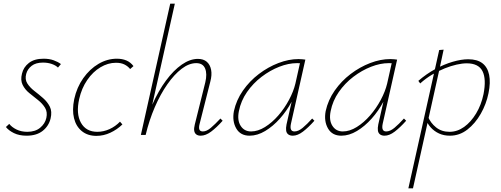

<svg xmlns="http://www.w3.org/2000/svg" viewBox="-20 -731 2712 1040"><path d="M124 4Q84 4 55.5 -10Q27 -24 12 -43L30 -60Q44 -42 69.5 -29.5Q95 -17 128 -17Q171 -17 197.5 -39Q224 -61 231 -92Q238 -124 224 -147Q210 -170 186 -189Q162 -208 138.5 -227Q115 -246 102.5 -271.5Q90 -297 99 -332Q107 -367 136.5 -390Q166 -413 216 -413Q247 -413 270.5 -404.5Q294 -396 310 -384L294 -365Q282 -377 260.5 -384.5Q239 -392 213 -392Q174 -392 151.5 -374.5Q129 -357 122 -331Q114 -301 128 -279Q142 -257 166 -238.5Q190 -220 213.5 -199.5Q237 -179 250 -153Q263 -127 254 -89Q244 -48 211 -22Q178 4 124 4Z M502 5Q455 5 423.5 -20.5Q392 -46 381 -90.5Q370 -135 382 -194Q396 -258 431 -307.5Q466 -357 513.5 -385Q561 -413 613 -413Q642 -413 664.5 -403.5Q687 -394 703 -373L685 -357Q673 -372 654.5 -381.5Q636 -391 608 -391Q565 -391 524 -366.5Q483 -342 452.5 -297.5Q422 -253 409 -195Q391 -115 418.5 -66Q446 -17 507 -17Q541 -17 573 -31.5Q605 -46 630 -72L643 -57Q614 -29 577.5 -12Q541 5 502 5Z M1067 4Q1052 4 1043 -3Q1034 -10 1032 -23Q1030 -36 1035 -56L1092 -285Q1103 -331 1091 -360Q1079 -389 1043 -389Q1004 -389 964 -358.5Q924 -328 886.5 -274.5Q849 -221 818.5 -150.5Q788 -80 769 0H749Q771 -88 804.5 -163.5Q838 -239 879 -294.5Q920 -350 964.5 -381Q1009 -412 1052 -412Q1082 -412 1100 -396.5Q1118 -381 1123.5 -353Q1129 -325 1119 -288L1061 -59Q1056 -40 1060 -29.5Q1064 -19 1079 -19Q1099 -19 1122 -38.5Q1145 -58 1174 -89L1186 -77Q1153 -40 1123.5 -18Q1094 4 1067 4ZM743 0 902 -711H927L768 0Z M1332 4Q1282 4 1259.5 -35.5Q1237 -75 1247 -129Q1260 -189 1296 -240.5Q1332 -292 1382 -330Q1432 -368 1488 -389.5Q1544 -411 1597 -411Q1608 -411 1617 -410Q1626 -409 1634 -408L1556 -61Q1547 -19 1575 -19Q1596 -19 1619.5 -38.5Q1643 -58 1671 -89L1683 -77Q1650 -40 1621 -18Q1592 4 1566 4Q1551 4 1541.5 -3Q1532 -10 1530 -23.5Q1528 -37 1532 -57L1574 -243L1597 -277Q1586 -229 1559.5 -179.5Q1533 -130 1496 -88.5Q1459 -47 1416.5 -21.5Q1374 4 1332 4ZM1340 -19Q1377 -19 1415.5 -43Q1454 -67 1487.5 -105.5Q1521 -144 1545.5 -190Q1570 -236 1580 -278L1607 -399L1620 -386Q1615 -388 1606 -388.5Q1597 -389 1589 -389Q1543 -389 1493 -369.5Q1443 -350 1397 -315Q1351 -280 1318 -232.5Q1285 -185 1274 -129Q1264 -80 1283.5 -49.5Q1303 -19 1340 -19Z M1829 4Q1779 4 1756.5 -35.5Q1734 -75 1744 -129Q1757 -189 1793 -240.5Q1829 -292 1879 -330Q1929 -368 1985 -389.5Q2041 -411 2094 -411Q2105 -411 2114 -410Q2123 -409 2131 -408L2053 -61Q2044 -19 2072 -19Q2093 -19 2116.5 -38.5Q2140 -58 2168 -89L2180 -77Q2147 -40 2118 -18Q2089 4 2063 4Q2048 4 2038.5 -3Q2029 -10 2027 -23.5Q2025 -37 2029 -57L2071 -243L2094 -277Q2083 -229 2056.5 -179.5Q2030 -130 1993 -88.5Q1956 -47 1913.5 -21.5Q1871 4 1829 4ZM1837 -19Q1874 -19 1912.5 -43Q1951 -67 1984.5 -105.5Q2018 -144 2042.5 -190Q2067 -236 2077 -278L2104 -399L2117 -386Q2112 -388 2103 -388.5Q2094 -389 2086 -389Q2040 -389 1990 -369.5Q1940 -350 1894 -315Q1848 -280 1815 -232.5Q1782 -185 1771 -129Q1761 -80 1780.5 -49.5Q1800 -19 1837 -19Z M2192 289 2359 -460 2383 -462 2359 -350 2217 289ZM2417 4Q2384 4 2358 -8Q2332 -20 2313 -41Q2294 -62 2285 -89L2298 -100Q2312 -65 2342 -41Q2372 -17 2415 -17Q2457 -17 2494 -43.5Q2531 -70 2559 -116.5Q2587 -163 2599 -221Q2615 -303 2593.5 -345.5Q2572 -388 2508 -388Q2484 -388 2453 -381Q2422 -374 2388.5 -360.5Q2355 -347 2321 -327Q2287 -307 2256 -279L2246 -293Q2290 -331 2338 -357Q2386 -383 2432.5 -396.5Q2479 -410 2516 -410Q2565 -410 2593 -388.5Q2621 -367 2629.5 -325.5Q2638 -284 2626 -226Q2614 -167 2584 -114.5Q2554 -62 2511.5 -29Q2469 4 2417 4Z"/></svg>

Font: Ysabeau Office Thin
Style: Italic
Weight: 250
Italic angle: -12°
Designer: Christian Thalmann (Catharsis Fonts)
Version: Version 2.001;gftools[0.9.30]; featfreeze: tnum,lnum,ss02